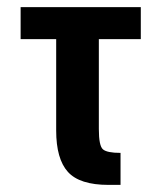

<svg xmlns="http://www.w3.org/2000/svg" viewBox="-20 -520 461 540"><path d="M38 -500H376V-410H258V-157Q258 -110 269.5 -100Q281 -90 319 -90V0H285Q204 0 171 -36.5Q138 -73 138 -153V-410H38Z"/></svg>

Font: Moderustic Med
Style: Regular
Weight: 500
Designer: Tural Alisoy
Foundry: TAFT Foundry
Version: Version 2.110